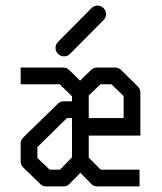

<svg xmlns="http://www.w3.org/2000/svg" viewBox="-20 -717 580 688"><path d="M179 -545Q179 -558 188 -567L308 -688Q317 -697 329 -697Q342 -697 351 -688Q360 -679 360 -666Q360 -654 351 -645L231 -524Q222 -515 209 -515Q197 -515 188 -524Q179 -533 179 -545ZM238 -294H220L114 -190V-151L158 -109H195L238 -153ZM238 -354V-372L194 -415H54V-475H206Q219 -475 227 -467L267 -428L307 -467Q315 -475 328 -475H392Q405 -475 413 -467L474 -407Q483 -398 483 -385V-231H298V-152L341 -109H480V-49H328Q316 -49 307 -58L268 -98L229 -58Q221 -49 208 -49H146Q133 -49 125 -57L63 -117Q54 -126 54 -139V-203Q54 -215 63 -224L187 -345Q196 -354 208 -354ZM298 -294H423V-373L379 -415H340L298 -375Z"/></svg>

Font: ibm3270
Style: Regular
Weight: 400
Monospace: yes
Version: Version 2.0.3